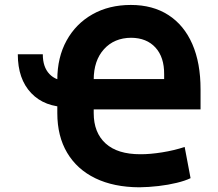

<svg xmlns="http://www.w3.org/2000/svg" viewBox="-20 -757 896 788"><path d="M53.1 -534.2H155.7Q155.6 -482.1 182.7 -453.4Q209.8 -424.7 259.2 -424.2V-317.4Q163 -317.1 108.1 -374.9Q53.1 -432.6 53.1 -534.2ZM551.8 11.7Q447 11.2 371.5 -25.3Q296.1 -61.8 255.7 -129.9Q215.2 -197.9 215.2 -292.8V-429.7Q215.2 -521.6 253.3 -590.6Q291.4 -659.7 359.4 -698.2Q427.4 -736.7 517 -736.7Q607 -736.7 671.1 -695.3Q735.3 -653.9 769.3 -576.2Q803.3 -498.4 803.1 -389.5V-308H328.1V-432.6H653.7V-452.3Q654.2 -522.3 618 -561.9Q581.8 -601.5 518.2 -602Q448.6 -601.5 406.6 -554.9Q364.6 -508.4 364.6 -429.7V-292.8Q364.6 -212.7 413.4 -168.3Q462.2 -123.8 556.4 -124Q595.7 -123.8 645.3 -131.7Q694.9 -139.6 737.9 -153.9L762.1 -25.8Q740.3 -15.1 705.7 -6.7Q671 1.8 630.7 6.5Q590.4 11.2 551.8 11.7Z"/></svg>

Font: Inter V
Style: 
Weight: 400
Designer: Rasmus Andersson
Foundry: rsms
Version: Version 4.000;git-a3f224843